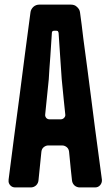

<svg xmlns="http://www.w3.org/2000/svg" viewBox="-20 -820 483 840"><path d="M113.3 -765.6C96.7 -643.6 81.1 -521.5 65.4 -399.4C48.8 -277.3 33.2 -156.2 17.6 -34.2V-30.3C16.6 -22.5 19.5 -15.6 24.4 -9.8C30.3 -2.9 38.1 0 46.9 0H114.3C123 0 130.9 -2.9 137.7 -8.8C144.5 -15.6 147.5 -22.5 148.4 -31.2C154.3 -86.9 158.2 -128.9 161.1 -156.2C162.1 -164.1 165 -170.9 170.9 -175.8C176.8 -180.7 183.6 -183.6 190.4 -183.6H252C259.8 -183.6 266.6 -180.7 272.5 -175.8C278.3 -170.9 281.2 -164.1 282.2 -156.2C287.1 -100.6 292 -59.6 294.9 -31.2C295.9 -22.5 298.8 -15.6 305.7 -8.8C312.5 -2.9 320.3 0 329.1 0H395.5C404.3 0 412.1 -2.9 418 -9.8C422.9 -15.6 425.8 -22.5 425.8 -29.3V-34.2C417 -97.7 407.2 -173.8 395.5 -260.7C384.8 -347.7 373 -433.6 362.3 -518.6C356.4 -564.5 350.6 -608.4 344.7 -650.4C339.8 -692.4 335 -731.4 330.1 -765.6C329.1 -775.4 324.2 -783.2 316.4 -790C309.6 -796.9 300.8 -799.8 290 -799.8H152.3C142.6 -799.8 133.8 -796.9 126 -790C119.1 -783.2 114.3 -775.4 113.3 -765.6ZM245.1 -297.9H221.7H197.3C191.4 -297.9 186.5 -299.8 182.6 -303.7C178.7 -308.6 176.8 -313.5 177.7 -319.3C184.6 -387.7 189.5 -439.5 193.4 -473.6C194.3 -498 197.3 -531.2 200.2 -573.2C203.1 -614.3 205.1 -648.4 207 -676.8C207 -679.7 208 -681.6 210 -683.6C211.9 -684.6 213.9 -685.5 216.8 -685.5H226.6C229.5 -685.5 231.4 -684.6 233.4 -683.6C234.4 -681.6 235.4 -679.7 236.3 -676.8C238.3 -648.4 240.2 -614.3 243.2 -573.2C246.1 -531.2 248 -498 250 -473.6C256.8 -405.3 261.7 -353.5 265.6 -319.3C266.6 -313.5 264.6 -308.6 259.8 -303.7C255.9 -299.8 251 -297.9 245.1 -297.9Z"/></svg>

Font: Yellow Ladder Regular
Style: Regular
Weight: 400
Designer: Zima Creative
Version: Version 2.002